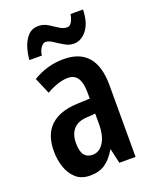

<svg xmlns="http://www.w3.org/2000/svg" viewBox="-141 -824 731 913"><g transform="rotate(-20 224.5 -367.0)"><path d="M224 -554Q388 -554 388 -363V0H306L289 -74H287Q263 -32 232.5 -11Q202 10 156 10Q112 10 85 -14Q58 -38 45 -76Q32 -114 32 -158Q32 -242 78 -285Q124 -328 211 -332L278 -335V-366Q278 -413 262.5 -438Q247 -463 213 -463Q166 -463 104 -428L69 -510Q141 -554 224 -554ZM237 -256Q190 -254 167 -228.5Q144 -203 144 -158Q144 -116 158.5 -97.5Q173 -79 200 -79Q235 -79 256.5 -113Q278 -147 278 -207V-259ZM71 -605Q73 -636 83 -668Q93 -700 113 -721.5Q133 -743 166 -743Q191 -743 212.5 -730Q234 -717 254 -703.5Q274 -690 294 -690Q308 -690 317 -706Q326 -722 330 -744H393Q391 -677 363 -641.5Q335 -606 297 -606Q274 -606 251 -619.5Q228 -633 208 -646.5Q188 -660 172 -660Q160 -660 148.5 -644.5Q137 -629 134 -605Z"/></g></svg>

Font: Noto Sans Gujarati UI ExtraCondensed SemiBold
Style: Regular
Weight: 600
Width: 2
Designer: Jelle Bosma - Monotype Design Team, Universal Thirst
Foundry: Monotype Imaging Inc.
Version: Version 2.106; ttfautohint (v1.8.4.7-5d5b)